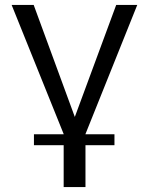

<svg xmlns="http://www.w3.org/2000/svg" viewBox="-20 -542 592 775"><path d="M237 213H325V44H442V0H325V-1L534 -522H449L282 -70L116 -522H27L237 -1V0H117V44H237Z"/></svg>

Font: FIGSv2-sans-serif Medium
Style: Regular
Weight: 500
Designer: Matt McInerney, Pablo Impallari, Rodrigo Fuenzalida,Mirko Velimirovic
Foundry: Matt McInerney, Pablo Impallari, Rodrigo Fuenzalida
Version: Version 4.021;hotconv 1.0.109;makeotfexe 2.5.65596